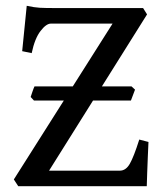

<svg xmlns="http://www.w3.org/2000/svg" viewBox="-20 -643 570 663"><path d="M492.7 -152.8Q491.7 -131.8 490.5 -103.3Q489.3 -74.7 488.3 -46.9Q487.3 -19 486.8 0H43L27.8 -23.4L368.7 -561.5H155.8Q139.6 -561.5 119.9 -535.9Q100.1 -510.3 89.4 -459.5L56.6 -466.3L72.3 -623Q98.6 -617.2 117.4 -616.2Q136.2 -615.2 165 -615.2H474.1L487.8 -593.3L149.4 -53.7H394Q414.6 -53.7 428.2 -77.4Q441.9 -101.1 460.9 -161.1ZM432.1 -295.9H97.2L85.9 -308.1Q88.4 -315.4 92 -326.4Q95.7 -337.4 99.1 -344.7H434.1L446.3 -333.5Z"/></svg>

Font: Gentium Book Plus
Style: Regular
Weight: 400
Designer: Victor Gaultney, Annie Olsen, Iska Routamaa, Becca Hirsbrunner
Foundry: SIL International
Version: Version 6.101